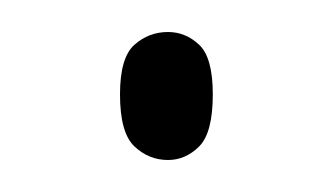

<svg xmlns="http://www.w3.org/2000/svg" viewBox="-20 -417 208 120"><path d="M85 -317Q73 -317 64 -325.5Q55 -334 55 -358Q55 -381 64 -389Q73 -397 85 -397Q96 -397 104.5 -389Q113 -381 113 -358Q113 -334 104.5 -325.5Q96 -317 85 -317Z"/></svg>

Font: Noto Serif Condensed Thin
Style: Regular
Weight: 100
Width: 3
Designer: Monotype Design Team
Foundry: Monotype Imaging Inc.
Version: Version 2.013; ttfautohint (v1.8.4.7-5d5b)